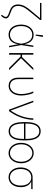

<svg xmlns="http://www.w3.org/2000/svg" viewBox="1600 -2380 958 4199"><g transform="rotate(90 2079.5 -281.0)"><path d="M416 -675.8 238.3 -459Q190.4 -401.4 163.1 -358.6Q135.7 -315.9 123 -277.1Q110.4 -238.3 110.4 -195.3Q110.4 -138.7 137.2 -102.5Q164.1 -66.4 221.7 -45.9L268.6 -28.3Q329.6 -6.3 356.7 15.4Q383.8 37.1 383.8 67.4Q383.8 91.3 368.9 119.4Q354 147.5 324.2 177.7L302.7 158.2Q326.2 133.3 338.4 110.1Q350.6 86.9 350.6 69.3Q350.1 48.3 328.1 33Q306.2 17.6 255.9 0L215.8 -14.6Q145.5 -39.6 111.8 -83.3Q78.1 -127 78.1 -195.3Q78.1 -242.2 91.8 -284.9Q105.5 -327.6 135 -374.5Q164.6 -421.4 214.8 -480.5L377.9 -676.8H44.9V-707H416Z M518.6 -263.7Q518.6 -342.8 546.9 -405Q575.2 -467.3 626 -502.2Q676.8 -537.1 741.2 -537.1Q824.2 -537.1 877.2 -484.4Q930.2 -431.6 946.3 -335H946.8L977.5 -530.3H1007.8L966.3 -265.1L1014.6 0H984.4L949.7 -194.3H948.2Q929.7 -86.4 873.5 -37.8Q817.4 10.7 740.2 10.7Q673.3 10.7 623 -23.7Q572.8 -58.1 545.7 -120.4Q518.6 -182.6 518.6 -263.7ZM740.2 -19.5Q814.5 -19.5 864.7 -72Q915 -124.5 931.6 -237.3L936.5 -268.1L932.6 -290Q914.6 -395.5 867.2 -451.2Q819.8 -506.8 741.2 -506.8Q685.5 -506.8 642.1 -475.8Q598.6 -444.8 574.2 -389.4Q549.8 -334 549.8 -263.7Q549.8 -191.9 573.5 -136.5Q597.2 -81.1 640.4 -50.3Q683.6 -19.5 740.2 -19.5ZM752 -740.2H789.1L759.8 -581.1H736.3Z M1175.8 -284.2H1228.5L1468.8 -530.3H1512.7L1253.9 -261.7L1514.6 0H1468.8L1216.8 -252H1175.8V0H1141.6V-530.3H1175.8Z M1710.9 -530.3V-200.2Q1711.4 -141.6 1729.5 -101.6Q1747.6 -61.5 1779.8 -41.3Q1812 -21 1854.5 -20.5Q1910.2 -20.5 1951.7 -52.2Q1993.2 -84 2015.6 -140.1Q2038.1 -196.3 2038.1 -267.6Q2037.1 -330.1 2021.2 -403.1Q2005.4 -476.1 1980.5 -530.3H2013.7Q2036.6 -484.4 2053 -407Q2069.3 -329.6 2069.3 -265.6Q2069.3 -187.5 2043.7 -124.8Q2018.1 -62 1970 -26.1Q1921.9 9.8 1856.4 9.8Q1803.2 9.8 1763.2 -14.4Q1723.1 -38.6 1700.9 -86.2Q1678.7 -133.8 1678.7 -201.2L1679.7 -530.3Z M2181.6 -530.3H2215.8L2396.5 -37.1H2399.4Q2560.5 -267.1 2569.3 -530.3H2601.6Q2596.2 -389.2 2548.6 -255.9Q2501 -122.6 2411.1 0H2377.9Z M2850.6 9.8Q2753.4 9.8 2701.9 -72.3Q2650.4 -154.3 2650.4 -314.5V-368.2Q2650.4 -528.3 2701.4 -609.9Q2752.4 -691.4 2850.6 -691.4Q2948.7 -691.4 2999.8 -609.9Q3050.8 -528.3 3050.8 -368.2V-314.5Q3050.8 -153.8 2999.5 -72Q2948.2 9.8 2850.6 9.8ZM2850.6 -661.1Q2768.1 -661.1 2725.3 -587.9Q2682.6 -514.6 2682.6 -371.1V-357.4H3018.6V-371.1Q3018.6 -514.6 2975.8 -587.9Q2933.1 -661.1 2850.6 -661.1ZM2850.6 -20.5Q2932.6 -20.5 2975.6 -94.2Q3018.6 -168 3018.6 -311.5V-326.2H2682.6V-311.5Q2682.6 -168 2725.6 -94.2Q2768.6 -20.5 2850.6 -20.5Z M3104.5 -263.7Q3104.5 -341.8 3133.3 -404.3Q3162.1 -466.8 3213.1 -502.4Q3264.2 -538.1 3327.1 -538.1Q3390.1 -538.1 3441.4 -502.4Q3492.7 -466.8 3521.7 -404.1Q3550.8 -341.3 3550.8 -263.7Q3550.8 -185.5 3521.7 -123Q3492.7 -60.5 3441.4 -24.9Q3390.1 10.7 3327.1 10.7Q3264.2 10.7 3213.1 -24.9Q3162.1 -60.5 3133.3 -123Q3104.5 -185.5 3104.5 -263.7ZM3518.6 -263.7Q3518.6 -332 3493.9 -387.7Q3469.2 -443.4 3425.5 -475.6Q3381.8 -507.8 3327.1 -507.8Q3272.5 -507.8 3228.8 -475.6Q3185.1 -443.4 3160.4 -387.7Q3135.7 -332 3135.7 -263.7Q3135.7 -195.3 3160.4 -139.6Q3185.1 -84 3228.8 -51.8Q3272.5 -19.5 3327.1 -19.5Q3382.3 -19.5 3426 -51.8Q3469.7 -84 3494.1 -139.6Q3518.6 -195.3 3518.6 -263.7Z M3857.4 -514.6H4117.2V-484.4H3947.8Q4008.8 -459 4041 -399.2Q4073.2 -339.4 4073.2 -257.8V-253.9Q4073.2 -177.7 4046.1 -117.4Q4019 -57.1 3970.2 -23.2Q3921.4 10.7 3858.4 10.7Q3795.4 10.7 3746.3 -22.7Q3697.3 -56.2 3669.9 -115.7Q3642.6 -175.3 3642.6 -251V-253.9Q3642.6 -329.1 3669.2 -388.2Q3695.8 -447.3 3744.4 -481Q3793 -514.6 3857.4 -514.6ZM3858.4 -19.5Q3912.1 -19.5 3953.1 -49.8Q3994.1 -80.1 4016.6 -133.5Q4039.1 -187 4039.1 -254.9V-258.8Q4039.1 -323.7 4017.8 -375Q3996.6 -426.3 3956.1 -455.3Q3915.5 -484.4 3860.4 -484.4Q3803.7 -484.4 3762 -454.8Q3720.2 -425.3 3698 -372.8Q3675.8 -320.3 3675.8 -253.9V-251Q3675.8 -184.6 3698.5 -131.8Q3721.2 -79.1 3762.7 -49.3Q3804.2 -19.5 3858.4 -19.5Z"/></g></svg>

Font: Pretendard Std Thin
Style: Regular
Weight: 100
Designer: Base glyphs from Inter by Rasmus Andersson; Hangeul glyphs from Noto Sans CJK(Source Han Sans) by Jang Soo-young and Kan
Foundry: Kil Hyung-jin
Version: Version 1.309